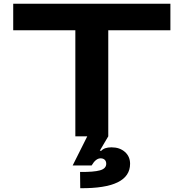

<svg xmlns="http://www.w3.org/2000/svg" viewBox="-20 -720 970 1014"><path d="M49.8 -560.1V-700.2H879.9V-560.1H551.8V0L506.8 76.2H515.1Q531.2 58.1 568.8 58.1Q612.3 58.1 639.6 82.3Q667 106.4 667 145Q667 276.4 403.8 273.9L402.8 188Q474.6 189 507.8 179.7Q541 170.4 541 145Q541 130.9 532.7 123.5Q524.4 116.2 511.2 116.2Q485.8 116.2 463.9 153.8H363.8L440.9 0H377.9V-560.1Z"/></svg>

Font: Messapia Bold
Style: Regular
Weight: 400
Designer: Luca Marsano
Foundry: Collletttivo
Version: Version 1.000;FEAKit 1.0